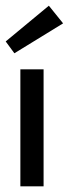

<svg xmlns="http://www.w3.org/2000/svg" viewBox="-25 -654 242 674"><path d="M46.5 0V-410.5H128V0ZM25.5 -467 -5 -508.5 146.5 -634 196.5 -572Z"/></svg>

Font: League Spartan Thin
Style: Regular
Weight: 400
Version: Version 2.002